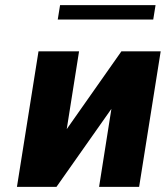

<svg xmlns="http://www.w3.org/2000/svg" viewBox="-20 -728 646 748"><path d="M46 0H200L414 -304L366 0H522L606 -528H453L240 -225L288 -528H130ZM205 -652H577L586 -708H214Z"/></svg>

Font: Aerodynamic
Style: BdObl
Weight: 500
Designer: Google
Version: Version 2.000980; 2014